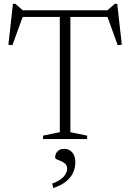

<svg xmlns="http://www.w3.org/2000/svg" viewBox="-20 -730 684 1008"><path d="M294 -661H349.5V-36L437.5 -18V0H206V-18L294 -36ZM573.5 -641H70L102.5 -650.5L45 -492.5L24 -495L48 -710H60.5L107 -669.5L77.5 -676H567L536.5 -669.5L583 -710H595.5L619.5 -495L598 -492.5L541 -650.5ZM254.5 233.5Q296.5 218.5 314.5 197.2Q332.5 176 332.5 155.5Q332.5 139.5 323 130.5Q313.5 121.5 301 116.2Q288.5 111 279 107Q269.5 103 269.5 97.5Q269.5 77.5 282 64.5Q294.5 51.5 318 51.5Q342 51.5 358.8 69.5Q375.5 87.5 375.5 123Q375.5 150 364.2 175.5Q353 201 327.2 222.2Q301.5 243.5 259 257.5Z"/></svg>

Font: Newsreader 16pt 16pt Light
Style: Regular
Weight: 300
Version: Version 1.003